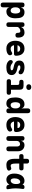

<svg xmlns="http://www.w3.org/2000/svg" viewBox="2498 -3312 1003 6040"><g transform="rotate(90 3000.0 -291.5)"><path d="M133 -560Q171 -560 190.5 -542Q210 -524 210 -487V-441Q218 -465 229.5 -487Q241 -509 259 -525Q277 -541 303 -550.5Q329 -560 365 -560Q421 -560 458 -539Q495 -518 516.5 -480.5Q538 -443 546.5 -390.5Q555 -338 555 -276Q555 -227 545.5 -176Q536 -125 511.5 -83.5Q487 -42 445 -16Q403 10 337 10Q289 10 253.5 -16.5Q218 -43 210 -91V115Q210 153 191.5 171.5Q173 190 135 190Q97 190 78.5 171.5Q60 153 60 115V-487Q60 -524 77.5 -542Q95 -560 133 -560ZM317 -425Q295 -425 275 -416Q255 -407 241 -390Q227 -373 218.5 -349Q210 -325 210 -295V-255Q210 -229 217 -205.5Q224 -182 237 -164Q250 -146 269 -135.5Q288 -125 311 -125Q341 -125 359.5 -139Q378 -153 388 -175.5Q398 -198 401.5 -225Q405 -252 405 -277Q405 -302 401.5 -328Q398 -354 388.5 -375.5Q379 -397 361.5 -411Q344 -425 317 -425Z M755 10Q717 10 699.5 -8.5Q682 -27 682 -65V-487Q682 -524 700 -542Q718 -560 755 -560Q792 -560 809.5 -542Q827 -524 827 -487V-450Q847 -503 891 -531.5Q935 -560 1002 -560Q1045 -560 1075 -546Q1105 -532 1124.5 -505.5Q1144 -479 1153 -442Q1162 -405 1162 -360V-350Q1162 -312 1143.5 -293.5Q1125 -275 1087 -275Q1049 -275 1030.5 -293.5Q1012 -312 1012 -350V-352Q1012 -368 1010 -382Q1008 -396 1002.5 -406.5Q997 -417 986 -423.5Q975 -430 957 -430Q937 -430 914 -422.5Q891 -415 871.5 -401.5Q852 -388 839.5 -369Q827 -350 827 -328V-65Q827 -27 810 -8.5Q793 10 755 10Z M1661 -173Q1688 -173 1703 -151Q1718 -129 1718 -101Q1718 -85 1712 -71.5Q1706 -58 1686 -41Q1671 -29 1653 -19.5Q1635 -10 1612.5 -3.5Q1590 3 1563.5 6.5Q1537 10 1505 10Q1443 10 1397.5 -12Q1352 -34 1322 -72.5Q1292 -111 1277 -162Q1262 -213 1262 -270Q1262 -325 1275 -377.5Q1288 -430 1317.5 -470.5Q1347 -511 1394.5 -535.5Q1442 -560 1510 -560Q1572 -560 1614.5 -537.5Q1657 -515 1683.5 -478Q1710 -441 1721.5 -393Q1733 -345 1733 -295Q1733 -262 1718 -246Q1703 -230 1672 -230H1401Q1407 -200 1418.5 -180Q1430 -160 1445 -147.5Q1460 -135 1477.5 -130Q1495 -125 1513 -125Q1545 -125 1575.5 -135.5Q1606 -146 1619 -157Q1629 -165 1639.5 -169Q1650 -173 1661 -173ZM1402 -340H1595Q1601 -340 1604 -343Q1607 -346 1607 -354Q1607 -368 1601 -380.5Q1595 -393 1582.5 -403Q1570 -413 1552 -419Q1534 -425 1510 -425Q1488 -425 1470.5 -419Q1453 -413 1439.5 -402Q1426 -391 1416.5 -375.5Q1407 -360 1402 -340Z M2100 10Q2066 10 2037 6.5Q2008 3 1983.5 -5.5Q1959 -14 1937.5 -27.5Q1916 -41 1897 -61Q1883 -75 1876 -90Q1869 -105 1869 -125Q1869 -155 1884 -173Q1899 -191 1925 -191Q1934 -191 1945.5 -188Q1957 -185 1967 -177Q1996 -152 2030 -136Q2064 -120 2100 -120Q2118 -120 2134.5 -121.5Q2151 -123 2163.5 -127Q2176 -131 2183.5 -139Q2191 -147 2191 -160Q2191 -172 2183.5 -181Q2176 -190 2163.5 -197Q2151 -204 2134.5 -208.5Q2118 -213 2100 -217Q2061 -225 2022.5 -235.5Q1984 -246 1953.5 -265Q1923 -284 1904 -315.5Q1885 -347 1885 -398Q1885 -440 1899.5 -470.5Q1914 -501 1941.5 -521Q1969 -541 2009 -550.5Q2049 -560 2100 -560Q2161 -560 2214 -542.5Q2267 -525 2296 -493Q2304 -485 2310 -472.5Q2316 -460 2316 -439Q2316 -407 2300 -390.5Q2284 -374 2258 -374Q2244 -374 2231 -378.5Q2218 -383 2208 -393Q2195 -406 2167.5 -418Q2140 -430 2100 -430Q2084 -430 2072 -427.5Q2060 -425 2051.5 -420.5Q2043 -416 2039 -408.5Q2035 -401 2035 -391Q2035 -380 2040.5 -372Q2046 -364 2055 -358.5Q2064 -353 2076 -349.5Q2088 -346 2100 -343Q2138 -335 2180.5 -323.5Q2223 -312 2258.5 -292Q2294 -272 2317.5 -239.5Q2341 -207 2341 -157Q2341 -106 2320.5 -73.5Q2300 -41 2266.5 -22.5Q2233 -4 2189.5 3Q2146 10 2100 10Z M2893 -135Q2927 -135 2943.5 -118.5Q2960 -102 2960 -68Q2960 -34 2943 -17Q2926 0 2892 0H2538Q2504 0 2487 -17Q2470 -34 2470 -68Q2470 -102 2486.5 -118.5Q2503 -135 2537 -135H2652V-339Q2652 -367 2638.5 -381Q2625 -395 2597 -395H2560Q2525 -395 2507.5 -411.5Q2490 -428 2490 -462Q2490 -496 2507.5 -513Q2525 -530 2560 -530H2682Q2742 -530 2772 -500Q2802 -470 2802 -410V-135ZM2720 -617Q2679 -617 2654.5 -638Q2630 -659 2630 -695Q2630 -731 2654.5 -752Q2679 -773 2720 -773Q2761 -773 2785.5 -752Q2810 -731 2810 -695Q2810 -659 2785.5 -638Q2761 -617 2720 -617Z M3467 10Q3429 10 3409.5 -8Q3390 -26 3390 -63V-109Q3382 -85 3370.5 -63Q3359 -41 3341 -25Q3323 -9 3297 0.5Q3271 10 3235 10Q3179 10 3142 -11Q3105 -32 3083.5 -69.5Q3062 -107 3053.5 -159.5Q3045 -212 3045 -274Q3045 -324 3054.5 -374.5Q3064 -425 3088.5 -466.5Q3113 -508 3155 -534Q3197 -560 3263 -560Q3311 -560 3346.5 -533.5Q3382 -507 3390 -459V-665Q3390 -703 3408.5 -721.5Q3427 -740 3465 -740Q3503 -740 3521.5 -721.5Q3540 -703 3540 -665V-63Q3540 -26 3522.5 -8Q3505 10 3467 10ZM3283 -125Q3306 -125 3325.5 -134Q3345 -143 3359 -160Q3373 -177 3381.5 -201Q3390 -225 3390 -255V-295Q3390 -321 3383 -344.5Q3376 -368 3363 -386Q3350 -404 3331 -414.5Q3312 -425 3289 -425Q3259 -425 3240.5 -411Q3222 -397 3212 -374.5Q3202 -352 3198.5 -325.5Q3195 -299 3195 -273Q3195 -248 3198.5 -222Q3202 -196 3211.5 -174.5Q3221 -153 3238.5 -139Q3256 -125 3283 -125Z M4061 -173Q4088 -173 4103 -151Q4118 -129 4118 -101Q4118 -85 4112 -71.5Q4106 -58 4086 -41Q4071 -29 4053 -19.5Q4035 -10 4012.5 -3.5Q3990 3 3963.5 6.5Q3937 10 3905 10Q3843 10 3797.5 -12Q3752 -34 3722 -72.5Q3692 -111 3677 -162Q3662 -213 3662 -270Q3662 -325 3675 -377.5Q3688 -430 3717.5 -470.5Q3747 -511 3794.5 -535.5Q3842 -560 3910 -560Q3972 -560 4014.5 -537.5Q4057 -515 4083.5 -478Q4110 -441 4121.5 -393Q4133 -345 4133 -295Q4133 -262 4118 -246Q4103 -230 4072 -230H3801Q3807 -200 3818.5 -180Q3830 -160 3845 -147.5Q3860 -135 3877.5 -130Q3895 -125 3913 -125Q3945 -125 3975.5 -135.5Q4006 -146 4019 -157Q4029 -165 4039.5 -169Q4050 -173 4061 -173ZM3802 -340H3995Q4001 -340 4004 -343Q4007 -346 4007 -354Q4007 -368 4001 -380.5Q3995 -393 3982.5 -403Q3970 -413 3952 -419Q3934 -425 3910 -425Q3888 -425 3870.5 -419Q3853 -413 3839.5 -402Q3826 -391 3816.5 -375.5Q3807 -360 3802 -340Z M4412 -315V-65Q4412 -27 4393.5 -8.5Q4375 10 4337 10Q4299 10 4280.5 -8.5Q4262 -27 4262 -65V-487Q4262 -524 4279.5 -542Q4297 -560 4331 -560Q4365 -560 4386 -542Q4407 -524 4407 -487V-450Q4423 -503 4457 -531.5Q4491 -560 4539 -560Q4587 -560 4624 -544Q4661 -528 4686.5 -500.5Q4712 -473 4725 -435.5Q4738 -398 4738 -355V-65Q4738 -27 4719.5 -8.5Q4701 10 4663 10Q4625 10 4606.5 -8.5Q4588 -27 4588 -65V-325Q4588 -342 4584 -359Q4580 -376 4571 -389.5Q4562 -403 4548 -411.5Q4534 -420 4513 -420Q4490 -420 4471 -412Q4452 -404 4439 -389.5Q4426 -375 4419 -356Q4412 -337 4412 -315Z M5272 -530Q5306 -530 5323 -513.5Q5340 -497 5340 -463Q5340 -429 5323 -412Q5306 -395 5272 -395H5125V-270Q5125 -193 5141.5 -159Q5158 -125 5190 -125Q5204 -125 5218 -127.5Q5232 -130 5246 -136Q5278 -150 5299.5 -141Q5321 -132 5335 -106Q5352 -76 5345 -53.5Q5338 -31 5312 -18Q5277 -1 5240.5 4.5Q5204 10 5165 10Q5118 10 5082.5 -5Q5047 -20 5023 -52.5Q4999 -85 4987 -135Q4975 -185 4975 -254V-395H4893Q4860 -395 4843.5 -411.5Q4827 -428 4827 -461Q4827 -496 4844 -513Q4861 -530 4896 -530H4975V-630Q4975 -668 4993.5 -686.5Q5012 -705 5050 -705Q5088 -705 5106.5 -686.5Q5125 -668 5125 -630V-530Z M5630 10Q5594 10 5560 -4Q5526 -18 5499.5 -48Q5473 -78 5456.5 -125Q5440 -172 5440 -238Q5440 -305 5455 -364Q5470 -423 5499 -466.5Q5528 -510 5571 -535Q5614 -560 5670 -560Q5717 -560 5747 -538Q5770 -521 5786 -495Q5791 -527 5812 -544Q5832 -560 5867 -560Q5901 -560 5914 -544Q5927 -528 5922 -494Q5915 -441 5910 -389Q5905 -337 5905 -283.5Q5905 -230 5910.5 -173.5Q5916 -117 5929 -54Q5936 -20 5926 -5Q5916 10 5882 10Q5847 10 5823.5 -5.5Q5800 -21 5793 -54Q5789 -71 5787 -88Q5782 -79 5778 -72Q5754 -32 5717.5 -11Q5681 10 5630 10ZM5662 -125Q5681 -125 5700 -135Q5719 -145 5734.5 -165.5Q5750 -186 5759.5 -218Q5769 -250 5769 -295Q5769 -324 5766 -348Q5763 -372 5755.5 -389Q5748 -406 5735.5 -415.5Q5723 -425 5704 -425Q5676 -425 5655 -410Q5634 -395 5619.5 -370Q5605 -345 5597.5 -312Q5590 -279 5590 -242Q5590 -191 5607.5 -158Q5625 -125 5662 -125Z"/></g></svg>

Font: Maple Mono NL ExtraBold
Style: Regular
Weight: 800
Monospace: yes
Designer: subframe7536
Version: Version 7.000